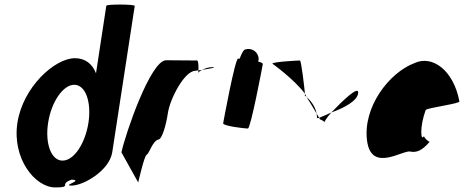

<svg xmlns="http://www.w3.org/2000/svg" viewBox="-20 -810 2025 838"><path d="M56 -274C32 -118 133 8 221 8C298 8 234 -6 293 -26C346 -23 249 0 292 0C345 0 458 -66 470 -146L568 -784C569 -792 445 -792 444 -785L399 -490C383 -532 351 -556 307 -556C219 -556 80 -430 56 -274ZM190 -274C204 -366 256 -440 304 -440C353 -440 380 -366 366 -274C352 -184 303 -109 253 -109C203 -109 176 -184 190 -274Z M510 -145 583 -14C582 -6 610 -135 621 -135C632 -142 646 -194 671 -201C686 -201 704 -258 713 -318C722 -378 785 -501 833 -501C833 -501 838 -502 846 -503C847 -520 846 -546 840 -546C840 -546 747 -547 705 -547C637 -547 527 -225 510 -145ZM846 -503C846 -498 845 -494 845 -491C845 -494 852 -500 862 -505C856 -504 851 -504 846 -503ZM862 -505C893 -510 933 -517 906 -517C890 -517 874 -511 862 -505Z M954 -272C952 -260 1049 -249 1062 -249C1074 -249 1125 -518 1127 -530C1128 -534 1120 -538 1107 -541C1109 -548 1110 -556 1107 -564C1101 -588 1074 -602 1050 -594C1044 -594 1035 -578 1026 -554H1019C1006 -554 956 -284 954 -272Z M1169 -532C1169 -532 1263 -465 1311 -401C1308 -432 1295 -546 1289 -546C1279 -546 1167 -540 1169 -532ZM1311 -401C1312 -397 1310 -394 1310 -393C1310 -393 1314 -391 1318 -387C1315 -391 1314 -397 1311 -401ZM1318 -387C1336 -359 1351 -332 1362 -314C1355 -351 1330 -376 1318 -387ZM1362 -314C1363 -308 1363 -301 1364 -294C1366 -294 1370 -295 1373 -296C1371 -300 1367 -306 1362 -314ZM1373 -296C1374 -292 1377 -290 1376 -290C1371 -290 1396 -284 1395 -276C1395 -276 1404 -295 1426 -319C1401 -308 1385 -300 1373 -296ZM1426 -319C1482 -339 1538 -369 1543 -402C1549 -442 1475 -370 1426 -319Z M1582 -196C1601 -52 1742 -160 1773 -148C1798 -144 1822 -152 1855 -191C1847 -193 1828 -212 1831 -217C1816 -188 1811 -257 1838 -330C1846 -340 1993 -358 1985 -368C1959 -506 1865 -570 1790 -535C1677 -493 1563 -341 1582 -196ZM1831 -217V-218ZM1856 -192 1855 -191C1857 -191 1857 -191 1856 -190Z"/></svg>

Font: Ampere
Style: UltCndIta
Weight: 400
Version: Version 1